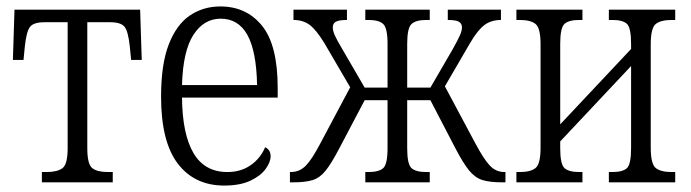

<svg xmlns="http://www.w3.org/2000/svg" viewBox="-20 -566 2146 596"><path d="M110 0V-32H125Q158 -32 174 -44Q190 -56 190 -106V-497H118Q85 -497 73.5 -483Q62 -469 57 -421L53 -380H20L25 -536H415L420 -380H387L383 -421Q378 -469 366.5 -483Q355 -497 322 -497H251V-106Q251 -56 266.5 -44Q282 -32 315 -32H330V0Z M676 10Q584 10 532 -58Q480 -126 480 -266Q480 -367 504 -428.5Q528 -490 569.5 -518Q611 -546 664 -546Q745 -546 793.5 -486Q842 -426 842 -293V-263H545Q546 -150 580.5 -91Q615 -32 686 -32Q728 -32 758.5 -53.5Q789 -75 803 -109Q820 -101 820 -81Q820 -63 804.5 -41.5Q789 -20 757 -5Q725 10 676 10ZM778 -302Q776 -407 748 -457.5Q720 -508 665 -508Q613 -508 580.5 -458Q548 -408 545 -302Z M880 0V-32H883Q910 -32 929.5 -52Q949 -72 975 -122L1067 -295L987 -432Q962 -473 941.5 -488.5Q921 -504 891 -504V-536H1057V-504Q1032 -504 1022.5 -498.5Q1013 -493 1013 -481Q1013 -471 1019 -457Q1025 -443 1044 -411L1112 -294H1183V-430Q1183 -479 1169.5 -491.5Q1156 -504 1124 -504H1114V-536H1314V-504H1303Q1271 -504 1257.5 -491.5Q1244 -479 1244 -430V-294H1316L1384 -411Q1402 -443 1408 -457Q1414 -471 1414 -481Q1414 -493 1404.5 -498.5Q1395 -504 1370 -504V-536H1535V-504Q1505 -504 1484 -488.5Q1463 -473 1439 -432L1361 -298L1455 -122Q1481 -73 1500 -52.5Q1519 -32 1546 -32H1549V0H1539Q1501 0 1478 -7Q1455 -14 1436.5 -36.5Q1418 -59 1394 -105L1316 -255H1244V-106Q1244 -56 1257.5 -44Q1271 -32 1303 -32H1314V0H1114V-32H1124Q1156 -32 1169.5 -44Q1183 -56 1183 -106V-255H1112L1033 -105Q1009 -59 991 -36.5Q973 -14 950.5 -7Q928 0 890 0Z M1583 0V-32H1594Q1627 -32 1642.5 -44.5Q1658 -57 1658 -108V-428Q1658 -479 1642.5 -491.5Q1627 -504 1594 -504H1583V-536H1788V-504H1778Q1746 -504 1732.5 -492Q1719 -480 1719 -430V-180L1939 -414V-430Q1939 -480 1926 -492Q1913 -504 1881 -504H1870V-536H2076V-504H2065Q2031 -504 2015.5 -491.5Q2000 -479 2000 -428V-108Q2000 -57 2015.5 -44.5Q2031 -32 2065 -32H2076V0H1870V-32H1881Q1913 -32 1926 -44Q1939 -56 1939 -106V-361L1719 -127V-106Q1719 -56 1732.5 -44Q1746 -32 1778 -32H1788V0Z"/></svg>

Font: Noto Serif Condensed Light
Style: Regular
Weight: 300
Width: 3
Designer: Monotype Design Team
Foundry: Monotype Imaging Inc.
Version: Version 2.013